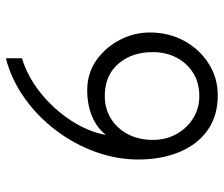

<svg xmlns="http://www.w3.org/2000/svg" viewBox="-74 -678 764 656"><g transform="rotate(-90 308.0 -350.0)"><path d="M311 12Q238.5 12 189.5 -23.8Q140.5 -59.5 115.8 -121Q91 -182.5 91 -259Q91 -333.5 117.2 -406Q143.5 -478.5 190.8 -541Q238 -603.5 301 -648.2Q364 -693 437 -712V-657Q373 -637.5 317.2 -592.2Q261.5 -547 223.5 -488.2Q185.5 -429.5 175 -370Q199 -401 238.5 -417.5Q278 -434 328 -434Q385.5 -434 430 -402.8Q474.5 -371.5 499.8 -322.5Q525 -273.5 525 -220Q525 -154.5 496 -102Q467 -49.5 418.2 -18.8Q369.5 12 311 12ZM308 -51Q353 -51 386.8 -72Q420.5 -93 439.2 -129Q458 -165 458 -210Q458 -281.5 418 -327.8Q378 -374 308 -374Q264.5 -374 230.5 -352.8Q196.5 -331.5 177.2 -294.5Q158 -257.5 158 -210Q158 -165 178 -129Q198 -93 232 -72Q266 -51 308 -51Z"/></g></svg>

Font: Overpass Mono Light
Style: Regular
Weight: 300
Monospace: yes
Designer: Delve Withrington, Dave Bailey
Foundry: Delve Fonts LLC
Version: Version 4.000